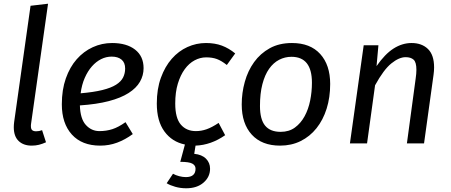

<svg xmlns="http://www.w3.org/2000/svg" viewBox="-20 -770 2424 1031"><path d="M227 -6Q207 3 189 7.5Q171 12 150 12Q106 12 80 -13Q54 -38 54 -87Q54 -94 54.5 -100.5Q55 -107 56 -115L144 -739L238 -750L147 -107Q146 -102 146 -98V-92Q146 -77 153 -71Q160 -65 174 -65Q191 -65 206 -71Z M751 -404Q751 -365 731.5 -331Q712 -297 670.5 -270.5Q629 -244 564 -227Q499 -210 409 -204Q411 -132 441 -99Q471 -66 514 -66Q551 -66 583.5 -76.5Q616 -87 654 -114L693 -50Q652 -20 609 -4Q566 12 518 12Q420 12 366 -47.5Q312 -107 312 -210Q312 -288 333.5 -349Q355 -410 392 -452Q429 -494 478 -516.5Q527 -539 582 -539Q660 -539 705.5 -503.5Q751 -468 751 -404ZM580 -466Q550 -466 523 -452.5Q496 -439 473.5 -413.5Q451 -388 435 -351.5Q419 -315 413 -269Q483 -275 529.5 -286.5Q576 -298 603 -315Q630 -332 641 -354Q652 -376 652 -402Q652 -434 632.5 -450Q613 -466 580 -466Z M978 181Q1030 181 1030 136Q1030 118 1012.5 108.5Q995 99 948 99L973 6Q904 -8 863 -64Q822 -120 822 -214Q822 -292 844 -352.5Q866 -413 902.5 -454.5Q939 -496 986.5 -517.5Q1034 -539 1086 -539Q1134 -539 1171.5 -525Q1209 -511 1243 -483L1198 -421Q1169 -444 1144.5 -453Q1120 -462 1087 -462Q1055 -462 1025 -446Q995 -430 972 -398.5Q949 -367 935 -321Q921 -275 921 -214Q921 -136 951 -101Q981 -66 1032 -66Q1061 -66 1089.5 -76Q1118 -86 1154 -110L1189 -44Q1113 9 1030 12L1023 56Q1064 60 1086 82Q1108 104 1108 136Q1108 180 1073 210.5Q1038 241 980 241Q949 241 921 233Q893 225 875 214L909 163Q923 171 942 176Q961 181 978 181Z M1487 -62Q1532 -62 1563.5 -85Q1595 -108 1615.5 -145.5Q1636 -183 1645.5 -230Q1655 -277 1655 -326Q1655 -465 1545 -465Q1510 -465 1479 -449Q1448 -433 1425 -400.5Q1402 -368 1389 -318Q1376 -268 1376 -201Q1376 -129 1403.5 -95.5Q1431 -62 1487 -62ZM1278 -209Q1278 -271 1294.5 -330.5Q1311 -390 1344.5 -436.5Q1378 -483 1428.5 -511Q1479 -539 1548 -539Q1646 -539 1699.5 -480Q1753 -421 1753 -319Q1753 -247 1734 -186.5Q1715 -126 1679.5 -81.5Q1644 -37 1594.5 -12.5Q1545 12 1484 12Q1386 12 1332 -47Q1278 -106 1278 -209Z M1951 0H1859L1933 -527H2012L2002 -415Q2047 -480 2093.5 -509.5Q2140 -539 2190 -539Q2245 -539 2278 -507Q2311 -475 2311 -408Q2311 -389 2308 -368L2257 0H2165L2212 -348Q2214 -362 2215 -373.5Q2216 -385 2216 -395Q2216 -436 2201 -449.5Q2186 -463 2158 -463Q2123 -463 2081.5 -429.5Q2040 -396 1994 -312Z"/></svg>

Font: Yekcdsyqcyvpieeyorgstswgcgt
Style: Regular
Weight: 400
Italic angle: -8°
Designer: Carrois Corporate & Edenspiekermann
Foundry: Carrois Corporate GbR & Edenspiekermann AG
Version: Version 2.001